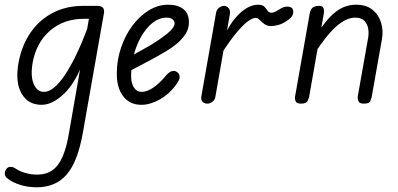

<svg xmlns="http://www.w3.org/2000/svg" viewBox="-48 -441 1692 817"><path d="M129 5Q71 5 43.5 -43.5Q16 -92 31 -175Q45 -249 82.5 -303Q120 -357 177 -386.5Q234 -416 305 -416H367L358 -361H309Q224 -361 165.5 -311Q107 -261 91 -175Q81 -117 95.5 -83.5Q110 -50 139 -50Q180 -50 228.5 -122.5Q277 -195 324 -321L310 -188Q275 -91 225.5 -43Q176 5 129 5ZM108 356Q71 356 37.5 345.5Q4 335 -18 317Q-27 310 -27.5 298.5Q-28 287 -20 277Q-14 269 -3 269Q8 269 18 276Q35 288 60 295Q85 302 110 302Q149 302 175.5 283Q202 264 219 224Q236 184 246 122L340 -416H366Q384 -416 390.5 -407.5Q397 -399 394 -383L304 127Q282 249 235 302.5Q188 356 108 356Z M553 5Q505 5 477 -30.5Q449 -66 449 -127Q449 -185 467 -238Q485 -291 515.5 -332Q546 -373 585.5 -397Q625 -421 668 -421Q708 -421 732 -402.5Q756 -384 756 -346Q756 -319 741.5 -296.5Q727 -274 705.5 -256Q684 -238 660.5 -224Q637 -210 619 -200Q597 -188 568 -172.5Q539 -157 515.5 -145Q492 -133 483 -128L497 -196Q510 -203 525 -211Q540 -219 555.5 -228Q571 -237 586 -245Q630 -271 662.5 -297Q695 -323 695 -342Q695 -351 686.5 -358.5Q678 -366 661 -366Q621 -366 586.5 -330.5Q552 -295 531 -238Q510 -181 510 -116Q510 -87 522 -68.5Q534 -50 554 -50Q577 -50 602.5 -67Q628 -84 652 -112Q669 -134 682.5 -138Q696 -142 706 -134Q715 -128 716.5 -115Q718 -102 698 -76Q670 -39 630.5 -17Q591 5 553 5Z M834 0Q822 0 814 -8Q806 -16 809 -32L871 -384Q873 -400 884 -408Q895 -416 905 -416Q916 -416 924.5 -407Q933 -398 930 -380L869 -32Q867 -16 856 -8Q845 0 834 0ZM892 -209 910 -296Q930 -337 954 -365Q978 -393 1002.5 -407Q1027 -421 1049 -421Q1069 -421 1077 -412.5Q1085 -404 1090.5 -395.5Q1096 -387 1107 -387Q1116 -387 1127 -393Q1138 -399 1144 -403Q1156 -411 1169 -412.5Q1182 -414 1191 -409Q1200 -404 1200 -391Q1200 -377 1190 -366.5Q1180 -356 1166 -348Q1150 -338 1133 -334Q1116 -330 1106 -330Q1088 -330 1076.5 -339Q1065 -348 1056.5 -356.5Q1048 -365 1039 -365Q1029 -365 1010.5 -353Q992 -341 963 -307.5Q934 -274 892 -209Z M1233 0Q1214 0 1210 -10Q1206 -20 1207 -27L1270 -384Q1272 -395 1276.5 -402Q1281 -409 1289 -412.5Q1297 -416 1309 -416Q1324 -416 1328 -407.5Q1332 -399 1330 -384L1267 -27Q1266 -23 1261 -11.5Q1256 0 1233 0ZM1500 0Q1481 0 1477 -11Q1473 -22 1474 -29L1518 -277Q1522 -297 1519 -317.5Q1516 -338 1503 -352Q1490 -366 1463 -366Q1426 -366 1384 -329.5Q1342 -293 1286 -207L1298 -292Q1339 -357 1378.5 -389Q1418 -421 1467 -421Q1510 -421 1536.5 -400Q1563 -379 1573.5 -345Q1584 -311 1577 -273L1533 -25Q1532 -21 1527.5 -10.5Q1523 0 1500 0Z"/></svg>

Font: Edu VIC WA NT Beginner
Style: Regular
Weight: 400
Designer: Tina and Corey Anderson
Foundry: Google for Education
Version: Version 1.003